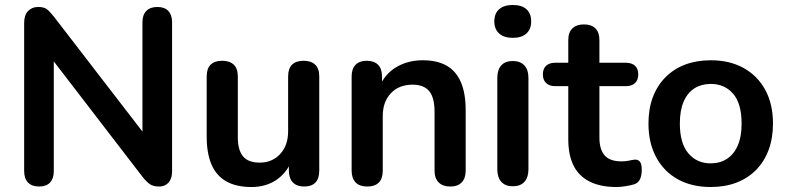

<svg xmlns="http://www.w3.org/2000/svg" viewBox="-20 -741 3162 771"><path d="M137 8Q108 8 92.5 -8Q77 -24 77 -54V-649Q77 -680 92.5 -696.5Q108 -713 133 -713Q156 -713 167.5 -704.5Q179 -696 195 -676L578 -179H552V-652Q552 -681 567.5 -697Q583 -713 612 -713Q641 -713 656 -697Q671 -681 671 -652V-52Q671 -24 657 -8Q643 8 619 8Q596 8 582.5 -1Q569 -10 553 -30L171 -527H196V-54Q196 -24 181 -8Q166 8 137 8Z M990 10Q929 10 889 -12.5Q849 -35 829.5 -80Q810 -125 810 -192V-434Q810 -466 826 -481.5Q842 -497 872 -497Q902 -497 918.5 -481.5Q935 -466 935 -434V-190Q935 -138 956 -113Q977 -88 1023 -88Q1073 -88 1105 -122.5Q1137 -157 1137 -214V-434Q1137 -466 1153 -481.5Q1169 -497 1199 -497Q1229 -497 1245.5 -481.5Q1262 -466 1262 -434V-56Q1262 8 1201 8Q1172 8 1156 -8.5Q1140 -25 1140 -56V-132L1154 -102Q1133 -48 1090.5 -19Q1048 10 990 10Z M1454 8Q1424 8 1408 -8.5Q1392 -25 1392 -56V-434Q1392 -465 1408 -481Q1424 -497 1453 -497Q1482 -497 1498 -481Q1514 -465 1514 -434V-366L1503 -391Q1525 -444 1571.5 -471.5Q1618 -499 1677 -499Q1736 -499 1774 -477Q1812 -455 1831 -410.5Q1850 -366 1850 -298V-56Q1850 -25 1834 -8.5Q1818 8 1788 8Q1758 8 1741.5 -8.5Q1725 -25 1725 -56V-292Q1725 -349 1703.5 -375Q1682 -401 1637 -401Q1582 -401 1549.5 -366.5Q1517 -332 1517 -275V-56Q1517 8 1454 8Z M2039 7Q2009 7 1993 -11Q1977 -29 1977 -61V-428Q1977 -461 1993 -478.5Q2009 -496 2039 -496Q2069 -496 2085.5 -478.5Q2102 -461 2102 -428V-61Q2102 -29 2086 -11Q2070 7 2039 7ZM2039 -589Q2004 -589 1984.5 -606.5Q1965 -624 1965 -655Q1965 -687 1984.5 -704Q2004 -721 2039 -721Q2075 -721 2094 -704Q2113 -687 2113 -655Q2113 -624 2094 -606.5Q2075 -589 2039 -589Z M2456 10Q2391 10 2347.5 -12Q2304 -34 2283 -76.5Q2262 -119 2262 -182V-395H2210Q2186 -395 2173 -407.5Q2160 -420 2160 -442Q2160 -465 2173 -477Q2186 -489 2210 -489H2262V-580Q2262 -611 2278.5 -627Q2295 -643 2325 -643Q2355 -643 2371 -627Q2387 -611 2387 -580V-489H2493Q2517 -489 2530 -477Q2543 -465 2543 -442Q2543 -420 2530 -407.5Q2517 -395 2493 -395H2387V-189Q2387 -141 2408 -117Q2429 -93 2476 -93Q2493 -93 2506 -96Q2519 -99 2529 -100Q2541 -101 2549 -92.5Q2557 -84 2557 -58Q2557 -38 2550.5 -22.5Q2544 -7 2527 -1Q2514 3 2493 6.5Q2472 10 2456 10Z M2834 10Q2758 10 2702 -21Q2646 -52 2615 -109.5Q2584 -167 2584 -245Q2584 -304 2601.5 -350.5Q2619 -397 2652 -430.5Q2685 -464 2731 -481.5Q2777 -499 2834 -499Q2910 -499 2966 -468Q3022 -437 3053 -380Q3084 -323 3084 -245Q3084 -186 3066.5 -139Q3049 -92 3016 -58.5Q2983 -25 2937 -7.5Q2891 10 2834 10ZM2834 -85Q2871 -85 2899 -103Q2927 -121 2942.5 -156.5Q2958 -192 2958 -245Q2958 -325 2924 -364.5Q2890 -404 2834 -404Q2797 -404 2769 -386.5Q2741 -369 2725.5 -333.5Q2710 -298 2710 -245Q2710 -166 2744 -125.5Q2778 -85 2834 -85Z"/></svg>

Font: Nunito
Style: Bold
Weight: 700
Designer: Vernon Adams
Foundry: Vernon Adams
Version: Version 3.602